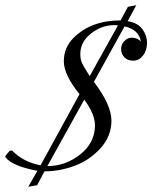

<svg xmlns="http://www.w3.org/2000/svg" viewBox="-87 -653 582 734"><path d="M452 -492Q445 -540 389 -552L272 -340Q339 -252 339 -192Q339 -132 297 -86Q255 -40 198 -19Q141 2 83 2L55 55L21 61L56 0Q-41 -18 -67 -53Q-66 -60 -49 -77H-40Q1 -34 68 -21L217 -293Q157 -367 157 -419Q157 -471 194 -508Q261 -575 374 -575L402 -627L434 -633L401 -572Q439 -566 457 -542Q475 -518 475 -489Q475 -460 459.5 -440.5Q444 -421 422.5 -421Q401 -421 388.5 -434Q376 -447 376 -465.5Q376 -484 389 -496.5Q402 -509 415.5 -509Q429 -509 439.5 -503.5Q450 -498 452 -492ZM364 -556 350 -557Q302 -557 261 -525Q220 -493 220 -446Q220 -425 227 -411Q234 -397 244.5 -380.5Q255 -364 256 -362ZM276 -174Q276 -217 235 -272L94 -18Q163 -18 219.5 -62.5Q276 -107 276 -174Z"/></svg>

Font: Great Vibes
Style: Regular
Weight: 400
Designer: Robert E. Leuschke
Foundry: Robert E. Leuschke
Version: Version 1.001